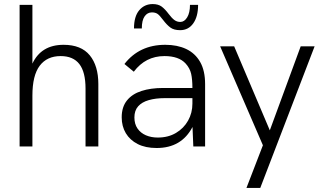

<svg xmlns="http://www.w3.org/2000/svg" viewBox="-20 -721 1597 945"><path d="M464 0H401V-285Q401 -366.5 370.5 -405.8Q340 -445 278.5 -445Q211.5 -445 175.5 -397.5Q139.5 -350 139.5 -250.5V0H76.5V-697H139.5V-408Q183 -500.5 293 -500.5Q379.5 -500.5 421.8 -448.8Q464 -397 464 -307.5Z M751 7.5Q696 7.5 657.8 -12Q619.5 -31.5 599.2 -65.5Q579 -99.5 579 -143.5Q579 -194.5 604.8 -226.5Q630.5 -258.5 676.2 -273.2Q722 -288 782.5 -288H927Q927 -330 920.8 -357.8Q914.5 -385.5 893.5 -408.5Q860 -445 789.5 -445Q696.5 -445 638.5 -368L592.5 -406Q666 -500.5 793.5 -500.5Q852.5 -500.5 896.5 -479.8Q940.5 -459 965 -416.2Q989.5 -373.5 989.5 -307V0H931.5L927.5 -96Q873.5 7.5 751 7.5ZM756.5 -44Q808 -44 846.2 -66.8Q884.5 -89.5 905.8 -127.5Q927 -165.5 927 -211V-238H791Q746 -238 712.2 -228.2Q678.5 -218.5 660 -197.8Q641.5 -177 641.5 -143Q641.5 -110.5 656.8 -88.5Q672 -66.5 698 -55.2Q724 -44 756.5 -44ZM866.5 -572.5Q836 -572.5 818.5 -585.5Q801 -598.5 782.5 -623Q765 -646.5 754.5 -653.2Q744 -660 727.5 -660Q705.5 -660 691.8 -640.5Q678 -621 678 -581H639.5Q639.5 -640 665.2 -670.5Q691 -701 731.5 -701Q759 -701 775.8 -688.5Q792.5 -676 810 -652.5Q825.5 -632 838.2 -622.5Q851 -613 867.5 -613Q887.5 -613 901.2 -635.5Q915 -658 915 -697H955Q955 -639.5 931.2 -606Q907.5 -572.5 866.5 -572.5Z M1261 204H1193L1274 -6L1063.5 -493H1132.5L1308 -79.5L1460 -493H1528.5Z"/></svg>

Font: Acari Sans Neue
Style: Regular
Weight: 400
Designer: Alfredo Marco Pradil (font), Cristiano Sobral (main changes)
Foundry: Hanken Design Co. (font), Cristiano Sobral (main changes)
Version: Version 2.459;March 19, 2022;FontCreator 14.0.0.2808 64-bit;